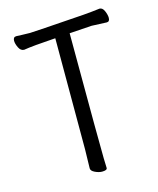

<svg xmlns="http://www.w3.org/2000/svg" viewBox="-109 -785 718 873"><g transform="rotate(-15 250.0 -348.5)"><path d="M263 11Q248 11 230 2.5Q212 -6 212 -18L214 -107V-630Q105 -623 64 -616Q48 -616 39 -634.5Q30 -653 30 -667Q30 -685 45 -685Q52 -685 70.5 -684Q89 -683 109 -683Q123 -683 365 -700Q404 -703 443 -708Q457 -708 465 -689.5Q473 -671 473 -657Q473 -639 459 -639Q403 -642 388 -642L283 -635Q284 -74 285.5 -45.5Q287 -17 287 0Q287 11 263 11Z"/></g></svg>

Font: LXGW WenKai Mono Lite
Style: Regular
Weight: 400
Monospace: yes
Designer: LXGW / Fontworks Inc.
Foundry: LXGW / Fontworks Inc.
Version: Version 1.520; June 14, 2025